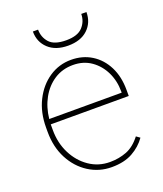

<svg xmlns="http://www.w3.org/2000/svg" viewBox="-136 -817 777 916"><g transform="rotate(-20 252.0 -358.5)"><path d="M273.9 9.8Q210 9.8 157.2 -23.9Q104.5 -57.6 73.5 -116.9Q42.5 -176.3 42.5 -252.9V-274.4Q42.5 -351.6 72.5 -411.1Q102.5 -470.7 152.8 -504.4Q203.1 -538.1 264.2 -538.1Q322.8 -538.1 368.2 -509.8Q413.6 -481.4 439.2 -430.7Q464.8 -379.9 464.8 -312.5V-281.7H68.8Q68.8 -278.3 68.8 -274.4V-252.9Q68.8 -187 95.9 -133.3Q123 -79.6 169.4 -47.9Q215.8 -16.1 273.9 -16.1Q319.3 -16.1 358.6 -31.2Q397.9 -46.4 430.7 -88.9L449.2 -75.7Q422.9 -38.1 380.1 -14.2Q337.4 9.8 273.9 9.8ZM264.2 -511.7Q210.9 -511.7 169.4 -484.9Q127.9 -458 102.3 -411.9Q76.7 -365.7 70.8 -308.1H438.5V-314.5Q438.5 -367.7 417 -412.4Q395.5 -457 356.4 -484.4Q317.4 -511.7 264.2 -511.7ZM385.7 -727.1H412.1Q412.1 -673.8 376.2 -639.9Q340.3 -606 276.4 -606Q212.9 -606 176.5 -639.9Q140.1 -673.8 140.1 -727.1H166.5Q166.5 -688.5 191.2 -660.9Q215.8 -633.3 276.4 -633.3Q334.5 -633.3 360.1 -661.4Q385.7 -689.5 385.7 -727.1Z"/></g></svg>

Font: Vazirmatn RD Thin
Style: Regular
Weight: 100
Designer: Saber Rastikerdar
Foundry: Saber Rastikerdar
Version: Version 32.102